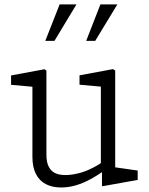

<svg xmlns="http://www.w3.org/2000/svg" viewBox="-20 -818 660 850"><path d="M123.5 -123.5V-460L146 -432L29 -442.5V-484L177 -511.5L185.5 -505.5V-133Q185.5 -99.5 196 -79.5Q206.5 -59.5 225 -51.2Q243.5 -43 270.5 -43Q299 -43 335.8 -53Q372.5 -63 415 -88.5Q429 -96.5 452 -113.5V-70.5Q414.5 -43 380.8 -24.8Q347 -6.5 314.8 2.8Q282.5 12 251 12Q211.5 12 183 -2.8Q154.5 -17.5 139 -47.8Q123.5 -78 123.5 -123.5ZM431.5 -64 426.5 -75V-458.5L449 -432.5L332 -443V-484.5L480 -512L490 -506V-55L467.5 -80.5L589.5 -63V-21.5L436.5 6H431.5ZM424.5 -798.5H499.5L401.5 -637H361.5ZM244 -798.5H318.5L221 -637H180.5Z"/></svg>

Font: Monaspace Xenon Var ExtraLight
Style: Regular
Weight: 200
Designer: Riley Cran and the Lettermatic Team
Version: Version 1.200 (Monaspace Xenon Var)